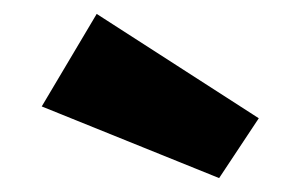

<svg xmlns="http://www.w3.org/2000/svg" viewBox="-20 -787 432 276"><path d="M119 -767 352 -617 295 -531 40 -634Z"/></svg>

Font: Exo 2 Black
Style: Regular
Weight: 900
Designer: Natanael Gama
Foundry: Natanael Gama
Version: Version 2.010